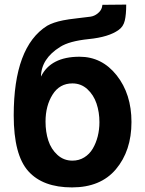

<svg xmlns="http://www.w3.org/2000/svg" viewBox="-20 -797 635 840"><path d="M328.1 -548.8Q425.8 -548.8 490.2 -467.8Q555.2 -385.7 555.2 -263.2Q555.2 -137.2 486.8 -56.2Q419.9 22.9 294.9 22.9Q167.5 22.9 104 -47.9Q40 -119.1 40 -292Q40 -592.3 186 -684.1Q212.4 -699.2 255.9 -708Q276.9 -712.4 320.1 -717.3Q363.3 -722.2 376 -724.1Q393.1 -726.6 407.5 -738.3Q421.9 -750 425.8 -764.2L428.2 -775.9L532.2 -776.9Q532.2 -733.4 525.9 -706.8Q519.5 -680.2 499 -666Q456.1 -634.8 368.2 -626Q282.7 -617.2 243.2 -591.8Q160.6 -540.5 159.2 -461.9Q202.1 -548.8 328.1 -548.8ZM415 -262.2Q415 -306.2 402.3 -344Q389.6 -381.8 362.1 -407Q334.5 -432.1 296.9 -432.1Q240.7 -432.1 210 -383.1Q179.2 -334 179.2 -265.1Q179.2 -219.7 191.4 -182.1Q203.6 -144.5 231.2 -119.4Q258.8 -94.2 296.9 -94.2Q325.7 -94.2 348.6 -108.4Q371.6 -122.6 385.7 -146.5Q399.9 -170.4 407.5 -200.2Q415 -230 415 -262.2Z"/></svg>

Font: Miedinger*
Style: Bold
Weight: 700
Version: Version 001.000